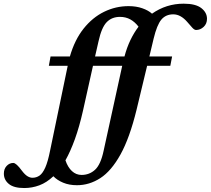

<svg xmlns="http://www.w3.org/2000/svg" viewBox="-212 -732 1117 1018"><path d="M700.5 -432.5 691 -383H568L512 -150Q475.5 -0.5 426.8 87.2Q378 175 319.8 212.5Q261.5 250 196 250Q154.5 250 122.5 236.5Q90.5 223 71 202.5Q35.5 236 -3.2 250.5Q-42 265 -83.5 265Q-139 265 -165.2 243.2Q-191.5 221.5 -191.5 188.5Q-191.5 163.5 -176.8 147.8Q-162 132 -141.5 132Q-126 132 -96 173Q-80 194 -66.5 202.2Q-53 210.5 -40 210.5Q-19 210.5 -2.2 198.8Q14.5 187 28.2 156Q42 125 53.5 67L147 -383H47L56 -432.5H158.5Q184 -521 231.2 -580.2Q278.5 -639.5 340 -669.5Q401.5 -699.5 469.5 -699.5Q510.5 -699.5 542.5 -688.2Q574.5 -677 594 -659.5Q669.5 -712.5 762 -712.5Q825.5 -712.5 855.5 -689Q885.5 -665.5 885.5 -632.5Q885.5 -606 867.8 -589.5Q850 -573 827.5 -573Q818.5 -573 807.2 -585.5Q796 -598 780 -616.5Q764 -635 745.5 -645.5Q727 -656 706.5 -656Q667 -656 643.5 -628Q620 -600 602.5 -527L580 -432.5ZM310.5 -513.5 292 -432.5H448Q460.5 -480 479.5 -519.5Q498.5 -559 522.5 -590.5Q503.5 -615.5 479.2 -629Q455 -642.5 424 -642.5Q381 -642.5 353.8 -614.5Q326.5 -586.5 310.5 -513.5ZM228 -145Q208.5 -59 185 6Q161.5 71 135 118Q147.5 155 169.5 175.2Q191.5 195.5 220.5 195.5Q262 195.5 292 168Q322 140.5 337.5 67L436 -383H281Z"/></svg>

Font: Newsreader 16pt
Style: Bold Italic
Weight: 700
Italic angle: -17°
Designer: Hugues Gentile
Foundry: Production Type
Version: Version 1.003; ttfautohint (v1.8.3)